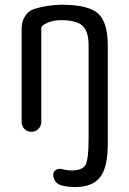

<svg xmlns="http://www.w3.org/2000/svg" viewBox="-20 -550 540 801"><path d="M70.3 -41V-432.6Q70.3 -460 84.5 -482.4Q98.6 -504.9 123 -512.7Q176.8 -529.3 235.4 -530.3Q348.6 -530.3 389.2 -493.7Q429.7 -457 429.7 -360.4V49.8Q429.7 148.4 397.5 189.5Q365.2 230.5 292 230.5Q263.7 230.5 237.3 223.6Q222.7 220.7 212.4 208Q202.1 195.3 202.1 178.7Q202.1 166 212.9 159.2Q223.6 152.3 237.3 155.3Q260.7 161.1 277.3 161.1Q323.2 161.1 336.4 138.7Q349.6 116.2 349.6 30.3V-360.4Q349.6 -418.9 324.2 -442.4Q298.8 -465.8 235.4 -465.8Q189.5 -465.8 159.2 -444.3Q152.3 -439.5 152.3 -429.7V-41Q152.3 -24.4 140.1 -12.2Q127.9 0 110.8 0Q93.8 0 82 -12.2Q70.3 -24.4 70.3 -41Z"/></svg>

Font: Rounded Mgen+ 1mn regular
Style: Regular
Weight: 400
Designer: [Source Han Sans]
Ryoko NISHIZUKA  (kana & ideographs); Paul D. Hunt (Latin, Greek & Cyrillic); Wenlong ZHANG  (bopomofo
Version: Version 1.059.20150602